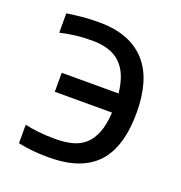

<svg xmlns="http://www.w3.org/2000/svg" viewBox="-104 -618 676 719"><g transform="rotate(20 234.0 -259.0)"><path d="M104 -303.7H330.6Q326.2 -344.7 314 -373.5Q301.8 -402.3 281.7 -420.7Q261.7 -439 234.1 -447.5Q206.5 -456.1 171.9 -456.1Q133.8 -456.1 102.1 -452.1Q70.3 -448.2 43.9 -441.4V-518.6Q75.2 -523.4 104.7 -526.4Q134.3 -529.3 171.9 -529.3Q235.8 -529.3 282.5 -510.7Q329.1 -492.2 359.6 -457.3Q390.1 -422.4 404.5 -372.3Q418.9 -322.3 418.9 -259.3Q418.9 -121.1 356.9 -55.2Q294.9 10.7 167 10.7Q147.9 10.7 132.1 10Q116.2 9.3 102.1 7.8Q87.9 6.3 73.7 4.2Q59.6 2 43.9 -1V-74.7Q67.9 -69.3 97.9 -65.9Q127.9 -62.5 167 -62.5Q203.1 -62.5 232.4 -70.1Q261.7 -77.6 282.7 -96.2Q303.7 -114.7 316.4 -146.7Q329.1 -178.7 332 -228H104Z"/></g></svg>

Font: Arian AMU
Style: Regular
Weight: 400
Designer: Ruben Hakobyan (Tarumian)
Foundry: Ruben Hakobyan (Tarumian)
Version: Version 4.003